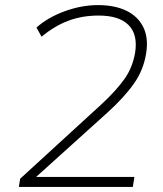

<svg xmlns="http://www.w3.org/2000/svg" viewBox="-20 -733 640 753"><path d="M54 0 59 -32 379 -325Q436 -378 468 -423Q500 -468 510 -527Q521 -598 484 -635Q447 -672 367 -672Q303 -672 249 -652Q195 -632 143 -589L123 -625Q168 -665 234 -689Q300 -713 364 -713Q430 -713 475.5 -691Q521 -669 542 -626.5Q563 -584 553 -523Q543 -459 505.5 -405.5Q468 -352 402 -292L106 -25L104 -39H507L501 0Z"/></svg>

Font: Mulish ExtraLight
Style: Italic
Weight: 200
Italic angle: -9°
Designer: Vernon Adams
Foundry: Vernon Adams
Version: Version 3.603